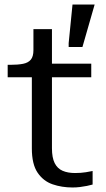

<svg xmlns="http://www.w3.org/2000/svg" viewBox="-20 -819 469 850"><path d="M14 -477V-532H25Q59 -532 82 -536.5Q105 -541 116.5 -555Q128 -569 128 -597L193 -537H384V-477ZM210 -163Q210 -121 222 -97Q234 -73 257 -63Q280 -53 312 -53Q338 -53 360 -56.5Q382 -60 390 -62V-2Q380 1 365 4Q350 7 334 9Q318 11 301 11Q254 11 213 -3Q172 -17 146.5 -54.5Q121 -92 121 -162V-522L128 -530V-690H210ZM345 -611 399 -799H301L284 -628V-611Z"/></svg>

Font: Roboto Serif
Style: Regular
Weight: 400
Designer: Greg Gazdowicz
Foundry: Commercial Type
Version: Version 1.008